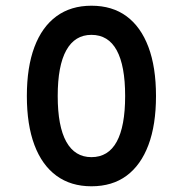

<svg xmlns="http://www.w3.org/2000/svg" viewBox="-20 -636 640 672"><path d="M300 16Q228 16 177.5 -21Q127 -58 100.5 -128.5Q74 -199 74 -300Q74 -401 100.5 -471.5Q127 -542 177.5 -579Q228 -616 300 -616Q373 -616 423 -579Q473 -542 499.5 -471.5Q526 -401 526 -300Q526 -199 499.5 -128.5Q473 -58 423 -21Q373 16 300 16ZM300 -86Q359 -86 388.5 -140Q418 -194 418 -300Q418 -406 388.5 -460Q359 -514 300 -514Q242 -514 212 -460Q182 -406 182 -300Q182 -194 212 -140Q242 -86 300 -86Z"/></svg>

Font: Martian Mono Condensed
Style: Regular
Weight: 400
Width: 3
Designer: Roman Shamin
Foundry: Evil Martians
Version: Version 1.000